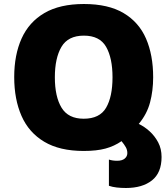

<svg xmlns="http://www.w3.org/2000/svg" viewBox="-20 -744 837 959"><path d="M609 195Q585 195 563 192.5Q541 190 524 184V53Q542 59 565 59Q590 59 603 48Q616 37 616 21Q616 5 608.5 -8.5Q601 -22 587 -39Q551 -14 507 -2Q463 10 398 10Q278 10 201 -36Q124 -82 87.5 -165Q51 -248 51 -359Q51 -470 88 -552Q125 -634 202 -679Q279 -724 399 -724Q521 -724 597.5 -678.5Q674 -633 709.5 -551Q745 -469 745 -358Q745 -291 729.5 -232.5Q714 -174 673 -125Q701 -112 727 -88.5Q753 -65 770 -33Q787 -1 787 40Q787 119 739 157Q691 195 609 195ZM398 -151Q478 -151 510 -206Q542 -261 542 -358Q542 -454 510 -510Q478 -566 399 -566Q320 -566 287 -510Q254 -454 254 -358Q254 -261 287.5 -206Q321 -151 398 -151Z"/></svg>

Font: Noto Sans Georgian Black
Style: Regular
Weight: 900
Designer: Monotype Design Team, Akaki Razmadze
Foundry: Google LLC
Version: Version 2.005; ttfautohint (v1.8.4.7-5d5b)